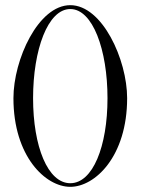

<svg xmlns="http://www.w3.org/2000/svg" viewBox="-20 -709 544 743"><path d="M252 -689C376 -689 472 -478 472 -329C472 -104 348 14 252 14C156 14 32 -104 32 -329C32 -478 128 -689 252 -689ZM252 0C339 0 396 -142 396 -329C396 -516 339 -674 252 -674C165 -674 108 -516 108 -329C108 -142 165 0 252 0Z"/></svg>

Font: Open Baskerville 0.0.53
Style: Normal
Weight: 400
Designer: Isaac Moore, James Puckett, Rob Mientjes
Foundry: The Open Baskerville Project
Version: 0.0.53 (g939f078)